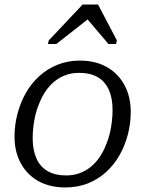

<svg xmlns="http://www.w3.org/2000/svg" viewBox="-20 -814 640 846"><path d="M448 -178Q458 -202 464 -227Q470 -252 473 -278.5Q476 -305 476 -329Q476 -382 459.5 -418.5Q443 -455 410.5 -474Q378 -493 328 -493Q295 -493 267.5 -482.5Q240 -472 218 -453.5Q196 -435 179.5 -410Q163 -385 152 -356Q142 -333 136 -307.5Q130 -282 127 -256Q124 -230 124 -205Q124 -153 140.5 -116Q157 -79 190 -60Q223 -41 272 -41Q305 -41 332.5 -51.5Q360 -62 382 -80.5Q404 -99 420.5 -124Q437 -149 448 -178ZM44 -212Q44 -264 57 -313Q70 -362 94 -404.5Q118 -447 153.5 -479Q189 -511 234 -529Q279 -547 332 -547Q400 -547 450 -519Q500 -491 528 -440Q556 -389 556 -321Q556 -269 543 -220Q530 -171 506 -129Q482 -87 446.5 -55Q411 -23 366 -5.5Q321 12 268 12Q200 12 150 -15.5Q100 -43 72 -94Q44 -145 44 -212ZM412 -794H344L195 -636L191 -620H228L386 -744L345 -753L458 -620H491L495 -636Z"/></svg>

Font: Roboto Serif Light
Style: Italic
Weight: 300
Italic angle: -10°
Version: Version 1.007